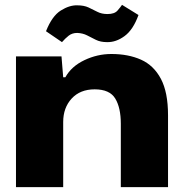

<svg xmlns="http://www.w3.org/2000/svg" viewBox="-20 -773 760 793"><path d="M46 0V-540H234L241 -454H250Q275 -499 328.5 -524.5Q382 -550 440 -550Q510 -550 562.5 -526.5Q615 -503 644.5 -447.5Q674 -392 674 -297V0H479V-262Q479 -328 456 -366Q433 -404 371 -404Q311 -404 276 -366Q241 -328 241 -269V0ZM422 -599Q395 -599 376 -608.5Q357 -618 339.5 -627Q322 -636 299 -637Q278 -637 263.5 -625.5Q249 -614 236 -599L170 -644Q195 -707 231 -729.5Q267 -752 299 -751Q327 -751 346 -742Q365 -733 382.5 -724Q400 -715 424 -715Q453 -715 465.5 -729.5Q478 -744 484 -753L552 -711Q530 -650 494.5 -624Q459 -598 422 -599Z"/></svg>

Font: Mona Sans Expanded ExtraBold
Style: Regular
Weight: 800
Width: 7
Designer: Deni Anggara
Foundry: GitHub
Version: Version 1.001; ttfautohint (v1.8.4.7-5d5b);gftools[0.9.33]